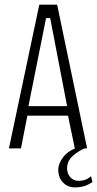

<svg xmlns="http://www.w3.org/2000/svg" viewBox="-20 -640 419 828"><path d="M18.5 0 149.5 -620H226.4L355.7 0H302.6L271.4 -150.8L282.3 -141.1H90.7L99.9 -150.8L70.4 0ZM101.3 -175.5 96 -182.3H278.2L270.7 -175.5L197.8 -554.8L196.1 -562.1H178.9L177.2 -554.8ZM303.3 168.1Q271.9 168.1 251.6 146.9Q231.3 125.8 231.3 91.7Q231.3 65.7 252.8 37.2Q274.3 8.6 322.8 -6.9L351.4 -3.2Q316 11.7 292.7 33.5Q269.3 55.4 269.3 86.1Q269.3 108.8 283.3 124.3Q297.2 139.9 318.3 139.9Q334.5 139.9 346.8 135.7Q359.2 131.4 372.6 120L378.8 144.9Q359.6 157.9 341.9 163Q324.2 168.1 303.3 168.1Z"/></svg>

Font: Smooch Sans Thin
Style: Regular
Weight: 100
Designer: Robert E. Leuschke
Foundry: Robert E. Leuschke
Version: Version 1.010